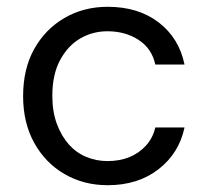

<svg xmlns="http://www.w3.org/2000/svg" viewBox="-20 -533 611 565"><path d="M297 12Q226 12 169.5 -21Q113 -54 80.5 -113Q48 -172 48 -250Q48 -330 80.5 -388.5Q113 -447 169.5 -480Q226 -513 297 -513Q387 -513 447 -467Q507 -421 523 -343H437Q427 -390 388 -415.5Q349 -441 296 -441Q253 -441 216.5 -420Q180 -399 157 -356.5Q134 -314 134 -251Q134 -204 147.5 -168Q161 -132 183 -107.5Q205 -83 234.5 -71Q264 -59 296 -59Q332 -59 360.5 -70.5Q389 -82 409.5 -104.5Q430 -127 437 -158H523Q507 -82 446.5 -35Q386 12 297 12Z"/></svg>

Font: DM Sans 17pt
Style: Regular
Weight: 400
Version: Version 4.004;gftools[0.9.30]